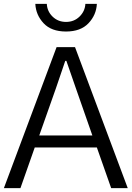

<svg xmlns="http://www.w3.org/2000/svg" viewBox="-24 -976 683 996"><path d="M179.7 -273.4H455.1L369.1 -519.5Q361.3 -542 344.2 -591.3Q327.1 -640.6 320.3 -660.2H314.5Q273.4 -540 266.6 -519.5ZM-3.9 0 269.5 -731.4H365.2L638.7 0H552.7L478.5 -210.9H156.2L82 0ZM159.2 -956.1H218.8Q220.7 -917 249 -889.6Q277.3 -862.3 318.4 -862.3Q360.4 -862.3 388.7 -890.1Q417 -918 418.9 -956.1H478.5Q475.6 -898.4 435.1 -855.5Q394.5 -812.5 318.4 -812.5Q242.2 -812.5 202.1 -855.5Q162.1 -898.4 159.2 -956.1Z"/></svg>

Font: Gothic A1
Style: Regular
Weight: 400
Designer: HanYang I&C Co.,Ltd.
Foundry: HanYang I&C Co.,Ltd.
Version: Version 2.50